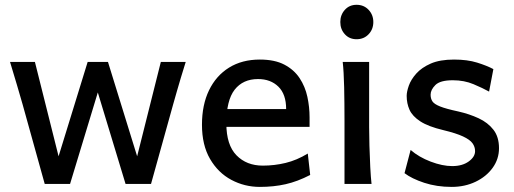

<svg xmlns="http://www.w3.org/2000/svg" viewBox="-20 -751 2098 784"><path d="M337.9 -498H420.9L540 -112.8L636.7 -498H738.3Q726.6 -460.9 718.3 -432.9Q710 -404.8 702.6 -379.4Q695.3 -354 687 -324.7L596.7 0H492.7L379.4 -373.5L266.1 0H162.6L72.3 -324.7Q61 -363.8 49.6 -402.8Q38.1 -441.9 21 -498H122.6L219.2 -112.8Z M1244.1 -232.9H877.9V-305.7H1148.4Q1148.4 -366.2 1116.7 -397.2Q1085 -428.2 1033.7 -428.2Q972.2 -428.2 938.2 -384.8Q904.3 -341.3 904.3 -246.6Q904.3 -159.2 945.6 -116.9Q986.8 -74.7 1053.2 -74.7Q1100.6 -74.7 1146.2 -85.7Q1191.9 -96.7 1236.8 -124L1246.6 -36.6Q1194.8 -9.8 1146.2 1.2Q1097.7 12.2 1041 12.2Q978.5 12.2 924.6 -16.6Q870.6 -45.4 837.6 -102.1Q804.7 -158.7 804.7 -241.7Q804.7 -322.8 833.5 -382.3Q862.3 -441.9 915.3 -474.9Q968.3 -507.8 1041 -507.8Q1101.6 -507.8 1141.1 -487.1Q1180.7 -466.3 1203.4 -431.9Q1226.1 -397.5 1235.1 -355.7Q1244.1 -314 1244.1 -271.5Q1244.1 -265.1 1244.1 -252.4Q1244.1 -239.7 1244.1 -232.9Z M1379.4 -498H1487.3Q1487.3 -430.2 1487.3 -359.4Q1487.3 -288.6 1487.3 -231.9Q1487.3 -200.7 1488.5 -156Q1489.7 -111.3 1491.9 -68.8Q1494.1 -26.4 1497.1 0H1386.7Q1386.7 -35.2 1386.7 -82.5Q1386.7 -129.9 1386.7 -177Q1386.7 -224.1 1386.7 -258.8Q1386.7 -330.1 1385.3 -394.8Q1383.8 -459.5 1379.4 -498ZM1369.6 -661.1Q1369.6 -690.4 1388.2 -710.9Q1406.7 -731.4 1436 -731.4Q1465.8 -731.4 1485.1 -710.9Q1504.4 -690.4 1504.4 -661.1Q1504.4 -631.3 1485.1 -611.1Q1465.8 -590.8 1436 -590.8Q1406.7 -590.8 1388.2 -611.1Q1369.6 -631.3 1369.6 -661.1Z M1994.6 -468.8 1977.1 -377Q1951.7 -391.1 1913.6 -407.2Q1875.5 -423.3 1829.1 -423.3Q1777.3 -423.3 1757.8 -403.8Q1738.3 -384.3 1738.3 -364.3Q1738.3 -348.1 1745.8 -336.9Q1753.4 -325.7 1777.3 -316.2Q1801.3 -306.6 1851.1 -295.9Q1896.5 -285.6 1934.3 -268.1Q1972.2 -250.5 1994.9 -221.2Q2017.6 -191.9 2017.6 -146Q2017.6 -101.6 1991.7 -65.7Q1965.8 -29.8 1921.9 -8.8Q1877.9 12.2 1824.2 12.2Q1763.2 12.2 1712.2 -4.6Q1661.1 -21.5 1631.8 -43.9L1656.7 -138.7Q1690.4 -109.4 1738.5 -91.1Q1786.6 -72.8 1826.7 -72.8Q1867.7 -72.8 1893.8 -91.6Q1919.9 -110.4 1919.9 -133.8Q1919.9 -151.4 1909.4 -166Q1898.9 -180.7 1870.8 -193.8Q1842.8 -207 1790 -219.7Q1728.5 -234.4 1696.3 -255.4Q1664.1 -276.4 1652.3 -302.5Q1640.6 -328.6 1640.6 -359.4Q1640.6 -376.5 1649.4 -401.4Q1658.2 -426.3 1679.9 -450.7Q1701.7 -475.1 1739 -491.5Q1776.4 -507.8 1834 -507.8Q1888.2 -507.8 1928.2 -495.4Q1968.3 -482.9 1994.6 -468.8Z"/></svg>

Font: Kanchenjunga Medium
Style: Regular
Weight: 500
Version: Version 2.001